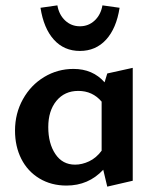

<svg xmlns="http://www.w3.org/2000/svg" viewBox="-20 -685 578 716"><path d="M131 -656 194 -665Q200 -630 223 -608.5Q246 -587 278 -587Q310 -587 333 -608.5Q356 -630 362 -665L426 -656Q414 -579 375.5 -537Q337 -495 278 -495Q219 -495 181 -537Q143 -579 131 -656ZM475 -432V-11L380 11L365 -52Q310 7 228 7Q171 7 127 -19.5Q83 -46 59.5 -92.5Q36 -139 36 -198Q36 -262 65.5 -315Q95 -368 145 -398Q195 -428 254 -428Q326 -428 370 -378L380 -411ZM359 -123V-306Q325 -346 272 -346Q221 -346 190.5 -309Q160 -272 160 -211Q160 -150 186.5 -110.5Q213 -71 260 -71Q286 -71 312.5 -83.5Q339 -96 359 -123Z"/></svg>

Font: Ysabeau Infant
Style: Bold
Weight: 700
Designer: Christian Thalmann (Catharsis Fonts)
Version: Version 0.003